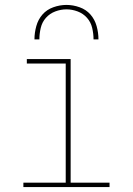

<svg xmlns="http://www.w3.org/2000/svg" viewBox="-20 -760 540 780"><path d="M75 0V-18H247V-502H89V-520H267V-18H425V0ZM120 -600Q120 -627 127.5 -654Q135 -681 152.5 -701Q170 -721 196.5 -730.5Q223 -740 250 -740Q277 -740 303.5 -730.5Q330 -721 347.5 -701Q365 -681 372.5 -654Q380 -627 380 -600H360Q360 -623 354.5 -646.5Q349 -670 333.5 -687.5Q318 -705 295.5 -713.5Q273 -722 250 -722Q227 -722 204.5 -713.5Q182 -705 166.5 -687.5Q151 -670 145.5 -646.5Q140 -623 140 -600Z"/></svg>

Font: Iosevka Thin
Style: Regular
Weight: 100
Monospace: yes
Designer: Belleve Invis
Foundry: Belleve Invis
Version: Version 32.5.0; ttfautohint (v1.8.4)